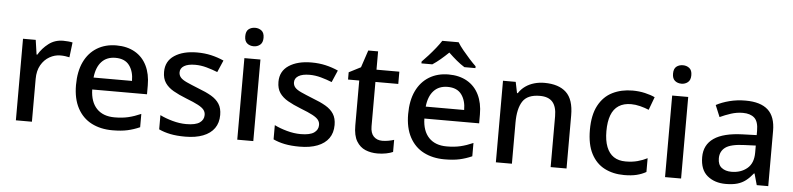

<svg xmlns="http://www.w3.org/2000/svg" viewBox="-46 -1010 5223 1264"><g transform="rotate(5 2566.0 -378.0)"><path d="M82 0V-539H166L180 -443H185Q210 -486 251 -517.5Q292 -549 347 -549Q362 -549 379.5 -547.5Q397 -546 409 -543L397 -444Q384 -447 369 -449Q354 -451 337 -451Q300 -451 265.5 -431.5Q231 -412 209.5 -374.5Q188 -337 188 -283V0Z M720 10Q642 10 582.5 -20.5Q523 -51 489.5 -113Q456 -175 456 -266Q456 -356 486 -419Q516 -482 571 -515.5Q626 -549 699 -549Q770 -549 821.5 -519.5Q873 -490 900 -435Q927 -380 927 -305V-246H565Q567 -164 609 -120Q651 -76 727 -76Q778 -76 818 -85.5Q858 -95 901 -114V-26Q860 -8 819 1Q778 10 720 10ZM567 -325H821Q821 -388 791.5 -427.5Q762 -467 700 -467Q642 -467 608 -430Q574 -393 567 -325Z M1201 10Q1145 10 1103 1.5Q1061 -7 1027 -23V-117Q1063 -99 1110 -86Q1157 -73 1201 -73Q1262 -73 1289.5 -92Q1317 -111 1317 -143Q1317 -162 1306 -176.5Q1295 -191 1267 -206Q1239 -221 1187 -241Q1136 -261 1100.5 -281.5Q1065 -302 1045.5 -330.5Q1026 -359 1026 -403Q1026 -474 1083 -511.5Q1140 -549 1232 -549Q1282 -549 1325.5 -539Q1369 -529 1409 -511L1375 -432Q1340 -446 1302 -456.5Q1264 -467 1227 -467Q1179 -467 1153.5 -451.5Q1128 -436 1128 -409Q1128 -390 1140 -375.5Q1152 -361 1181.5 -347.5Q1211 -334 1261 -314Q1312 -295 1347 -274.5Q1382 -254 1400.5 -225Q1419 -196 1419 -152Q1419 -100 1393.5 -64Q1368 -28 1319 -9Q1270 10 1201 10Z M1545 0V-539H1651V0ZM1599 -622Q1573 -622 1555.5 -636.5Q1538 -651 1538 -683Q1538 -716 1555.5 -730Q1573 -744 1599 -744Q1623 -744 1641 -730Q1659 -716 1659 -683Q1659 -651 1641 -636.5Q1623 -622 1599 -622Z M1957 10Q1901 10 1859 1.5Q1817 -7 1783 -23V-117Q1819 -99 1866 -86Q1913 -73 1957 -73Q2018 -73 2045.5 -92Q2073 -111 2073 -143Q2073 -162 2062 -176.5Q2051 -191 2023 -206Q1995 -221 1943 -241Q1892 -261 1856.5 -281.5Q1821 -302 1801.5 -330.5Q1782 -359 1782 -403Q1782 -474 1839 -511.5Q1896 -549 1988 -549Q2038 -549 2081.5 -539Q2125 -529 2165 -511L2131 -432Q2096 -446 2058 -456.5Q2020 -467 1983 -467Q1935 -467 1909.5 -451.5Q1884 -436 1884 -409Q1884 -390 1896 -375.5Q1908 -361 1937.5 -347.5Q1967 -334 2017 -314Q2068 -295 2103 -274.5Q2138 -254 2156.5 -225Q2175 -196 2175 -152Q2175 -100 2149.5 -64Q2124 -28 2075 -9Q2026 10 1957 10Z M2472 10Q2428 10 2392 -5Q2356 -20 2333.5 -57Q2311 -94 2311 -161V-458H2237V-506L2315 -546L2353 -660H2418V-539H2569V-458H2418V-165Q2418 -120 2439.5 -98Q2461 -76 2496 -76Q2517 -76 2538 -80Q2559 -84 2574 -89V-9Q2557 -1 2529.5 4.5Q2502 10 2472 10Z M2915 10Q2837 10 2777.5 -20.5Q2718 -51 2684.5 -113Q2651 -175 2651 -266Q2651 -356 2681 -419Q2711 -482 2766 -515.5Q2821 -549 2894 -549Q2965 -549 3016.5 -519.5Q3068 -490 3095 -435Q3122 -380 3122 -305V-246H2760Q2762 -164 2804 -120Q2846 -76 2922 -76Q2973 -76 3013 -85.5Q3053 -95 3096 -114V-26Q3055 -8 3014 1Q2973 10 2915 10ZM2762 -325H3016Q3016 -388 2986.5 -427.5Q2957 -467 2895 -467Q2837 -467 2803 -430Q2769 -393 2762 -325ZM2941 -766Q2954 -744 2976.5 -716.5Q2999 -689 3023 -662.5Q3047 -636 3066 -618V-606H2993Q2967 -622 2940 -644.5Q2913 -667 2886 -693Q2859 -667 2833 -645Q2807 -623 2781 -606H2709V-618Q2728 -637 2751.5 -663Q2775 -689 2797 -716.5Q2819 -744 2833 -766Z M3254 0V-539H3338L3353 -466H3358Q3376 -494 3402.5 -512.5Q3429 -531 3461 -540Q3493 -549 3527 -549Q3622 -549 3671.5 -502.5Q3721 -456 3721 -351V0H3616V-336Q3616 -399 3589 -430Q3562 -461 3505 -461Q3423 -461 3391.5 -412.5Q3360 -364 3360 -272V0Z M4102 10Q4029 10 3972.5 -19Q3916 -48 3884 -109.5Q3852 -171 3852 -267Q3852 -366 3885.5 -428.5Q3919 -491 3977.5 -520Q4036 -549 4110 -549Q4153 -549 4192 -540Q4231 -531 4258 -518L4226 -432Q4200 -443 4168.5 -451Q4137 -459 4108 -459Q4059 -459 4026 -437.5Q3993 -416 3977 -373.5Q3961 -331 3961 -268Q3961 -206 3977.5 -164Q3994 -122 4025.5 -101Q4057 -80 4104 -80Q4148 -80 4183 -89.5Q4218 -99 4247 -114V-23Q4219 -7 4184.5 1.5Q4150 10 4102 10Z M4372 0V-539H4478V0ZM4426 -622Q4400 -622 4382.5 -636.5Q4365 -651 4365 -683Q4365 -716 4382.5 -730Q4400 -744 4426 -744Q4450 -744 4468 -730Q4486 -716 4486 -683Q4486 -651 4468 -636.5Q4450 -622 4426 -622Z M4773 10Q4700 10 4652 -29.5Q4604 -69 4604 -153Q4604 -234 4667 -277.5Q4730 -321 4858 -325L4949 -328V-356Q4949 -418 4922 -442Q4895 -466 4846 -466Q4806 -466 4767.5 -453.5Q4729 -441 4695 -425L4663 -502Q4700 -522 4750 -535Q4800 -548 4857 -548Q4956 -548 5005 -503.5Q5054 -459 5054 -365V0H4978L4957 -75H4953Q4930 -46 4905.5 -27Q4881 -8 4849.5 1Q4818 10 4773 10ZM4804 -73Q4866 -73 4907.5 -107.5Q4949 -142 4949 -212V-259L4876 -256Q4785 -253 4749.5 -227Q4714 -201 4714 -154Q4714 -112 4739 -92.5Q4764 -73 4804 -73Z"/></g></svg>

Font: Noto Sans Symbols Medium
Style: Regular
Weight: 500
Version: Version 2.002